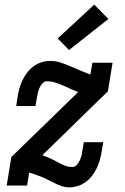

<svg xmlns="http://www.w3.org/2000/svg" viewBox="-20 -801 540 829"><path d="M278 8Q263 8 249 3.5Q235 -1 222.5 -7Q210 -13 197.5 -19.5Q185 -26 172 -32Q159 -38 145.5 -42.5Q132 -47 119 -52L106 -56L97 0H9L29 -123L317 -403V-404Q300 -410 284 -417.5Q268 -425 252 -432Q236 -439 218.5 -444.5Q201 -450 183 -450Q172 -450 164 -441.5Q156 -433 151.5 -423.5Q147 -414 144.5 -404Q142 -394 140 -383L133 -343H50L56 -383Q59 -402 64 -420Q69 -438 77.5 -455.5Q86 -473 98 -488.5Q110 -504 126 -515.5Q142 -527 160.5 -532.5Q179 -538 197 -538Q221 -538 243 -530.5Q265 -523 286 -514Q307 -505 328 -496Q349 -487 370 -479L379 -530H466L446 -407L163 -131Q179 -125 195 -118Q211 -111 226 -102.5Q241 -94 257.5 -87Q274 -80 292 -80Q303 -80 311 -88.5Q319 -97 323.5 -106.5Q328 -116 331 -126Q334 -136 335 -147L342 -187H426L419 -147Q416 -128 411 -110Q406 -92 397.5 -74.5Q389 -57 377 -41.5Q365 -26 349 -14.5Q333 -3 314.5 2.5Q296 8 278 8ZM278 -585 229 -635 387 -781 448 -719Z"/></svg>

Font: Iosevka Slab Semibold
Style: Italic
Weight: 600
Italic angle: -9°
Monospace: yes
Designer: Belleve Invis
Foundry: Belleve Invis
Version: Version 11.1.1; ttfautohint (v1.8.3)